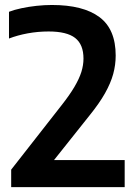

<svg xmlns="http://www.w3.org/2000/svg" viewBox="-20 -770 562 790"><path d="M26 0V-72L233 -336.5Q266.5 -379 286.2 -412.5Q306 -446 314.8 -474Q323.5 -502 323.5 -529Q323.5 -587 289.2 -613.8Q255 -640.5 180 -640.5Q136.5 -640.5 94.2 -632.8Q52 -625 17 -611.5V-721.5Q39 -730 68.5 -736.2Q98 -742.5 130.5 -746Q163 -749.5 193.5 -749.5Q322 -749.5 389 -699.8Q456 -650 456 -541.5Q456 -503 445.8 -465.5Q435.5 -428 412 -386.2Q388.5 -344.5 348 -294.5L174.5 -76.5L169.5 -111.5H493V0Z"/></svg>

Font: Encode Sans SC SemiBold
Style: Regular
Weight: 600
Version: Version 3.002